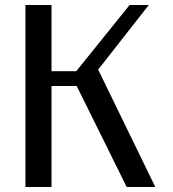

<svg xmlns="http://www.w3.org/2000/svg" viewBox="-20 -746 689 766"><path d="M185.5 -726.1V-461.9H284.2L497.1 -726.1H573.7L371.6 -468.3L599.6 0H485.4L286.1 -402.8H185.5V0H81.5V-726.1Z"/></svg>

Font: Federov2
Style: Regular
Weight: 400
Designer: Olexa M. Volochay | Cyreal.org
Foundry: Olexa M. Volochay | Cyreal.org
Version: Version 1.000